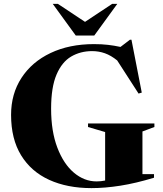

<svg xmlns="http://www.w3.org/2000/svg" viewBox="-20 -955 839 988"><path d="M713 -59H772.5V-40.5Q679 -12 599.5 0.5Q520 13 450.5 13Q326.5 13 233.2 -29.5Q140 -72 88.5 -156Q37 -240 37 -364Q37 -472 90.5 -554.2Q144 -636.5 240.2 -682.2Q336.5 -728 463.5 -728Q503.5 -728 535.8 -724.2Q568 -720.5 600 -713.5L648.5 -750.5H656.5L709.5 -478.5L693 -473.5L583 -644Q551.5 -669.5 520 -680.8Q488.5 -692 454 -692Q394 -692 346.2 -664Q298.5 -636 270.8 -571Q243 -506 243 -395.5Q243 -279.5 275 -195.5Q307 -111.5 360.2 -66.5Q413.5 -21.5 477 -21.5Q499.5 -21.5 521 -26V-275.5L433 -301.5V-319.5H774.5V-301.5L713 -278.5ZM583.5 -935 465 -772H370L251.5 -935H278L417.5 -842.5L557 -935Z"/></svg>

Font: Newsreader 72pt
Style: Bold
Weight: 700
Designer: Hugues Gentile
Foundry: Production Type
Version: Version 1.003; ttfautohint (v1.8.3)